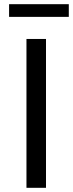

<svg xmlns="http://www.w3.org/2000/svg" viewBox="-20 -897 349 917"><path d="M23.4 -816.4V-877H308.6V-816.4ZM106.4 0V-710.9H199.7V0Z"/></svg>

Font: Muli
Style: Regular
Weight: 400
Designer: Vernon Adams
Foundry: newtypography
Version: Version 2; ttfautohint (v1.00rc1.6-4cba) -l 8 -r 50 -G 200 -